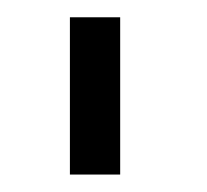

<svg xmlns="http://www.w3.org/2000/svg" viewBox="-20 -740 237 220"><path d="M60.1 -540V-720.2H117.7V-540Z"/></svg>

Font: Manrope Light
Style: Regular
Weight: 300
Designer: Mikhail Sharanda
Foundry: Mikhail Sharanda
Version: Version 4.505;FEAKit 1.0